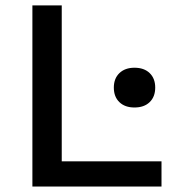

<svg xmlns="http://www.w3.org/2000/svg" viewBox="-20 -680 666 700"><path d="M205.1 -91.8H568.8V0H98.1V-660.2H205.1ZM470.2 -433.1Q505.4 -433.1 525.6 -413.6Q545.9 -394 545.9 -360.8Q545.9 -327.1 525.6 -307.6Q505.4 -288.1 470.2 -288.1Q435.5 -288.1 415.3 -307.6Q395 -327.1 395 -360.8Q395 -394 415.5 -413.6Q436 -433.1 470.2 -433.1Z"/></svg>

Font: Work Sans Medium
Style: Regular
Weight: 500
Designer: Wei Huang
Foundry: Wei Huang
Version: Version 2.012